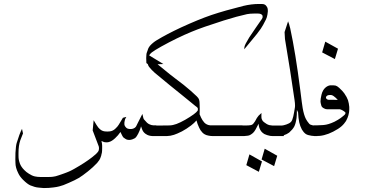

<svg xmlns="http://www.w3.org/2000/svg" viewBox="-20 -679 1841 958"><path d="M668 -66.4 690.4 -110.4Q691.9 -104.5 692.4 -102.3Q692.9 -100.1 693.6 -97.2Q694.3 -94.2 695.3 -89.4Q697.3 -85 698.2 -83.5Q701.7 -78.6 713.4 -66.9Q719.7 -61 727.1 -58.1Q735.8 -54.2 744.6 -53.7H759.8V0H744.6Q732.4 0 723.1 -2.9Q715.3 -4.9 705.6 -11.7Q694.8 -19.5 689.9 -31.7L683.6 -48.8Q682.1 -43.5 681.2 -40Q676.8 -26.4 669.4 -11.7Q662.1 1.5 658.7 5.4Q652.3 12.7 639.6 16.6Q624.5 21.5 611.8 17.1Q606 14.6 595.7 6.8Q593.8 4.9 591.1 0.2Q588.4 -4.4 585.4 -11.2Q582.5 -18.1 581.1 -20.5Q575.7 -12.7 568.4 -3.9Q551.8 14.2 544.4 19Q536.1 24.9 530.3 27.3Q520.5 31.2 514.2 31.2Q502.9 31.2 499 29.8Q489.3 25.9 486.3 24.4Q489.7 39.1 489.7 47.9V59.6Q489.7 75.7 488.3 83.5Q487.8 85 486.3 90.8Q484.9 96.7 484.9 97.7Q480.5 112.3 475.6 119.6Q468.8 129.4 464.4 134.3Q444.3 155.8 418.5 176.3Q391.1 198.2 373 209Q355 219.7 323.2 233.4Q304.2 241.7 296.4 244.6Q288.6 247.6 275.6 251Q262.7 254.4 246.1 256.3Q225.1 259.3 198.7 259.3Q195.8 259.3 184.3 258.1Q172.9 256.8 170.9 256.8Q154.3 255.4 131.8 246.1Q116.7 239.7 94.7 217.8Q78.6 201.7 70.8 184.6Q57.1 157.2 57.1 133.8Q57.1 132.8 56.9 126Q56.6 119.1 56.6 118.2Q56.6 96.2 57.1 84Q59.1 48.3 63 35.2Q76.7 -10.7 89.8 -36.1L94.7 -13.2Q85.9 7.3 81.1 21.5Q72.3 47.9 72.3 84.5V96.2Q72.3 109.9 73.7 117.2Q75.2 125.5 79.1 136.7Q85.4 153.8 101.1 169.4Q110.8 179.7 124.5 188Q139.2 197.8 153.8 201.2Q167.5 204.1 181.6 204.1H190.4H204.6Q207.5 204.1 218.5 204.1Q229.5 204.1 232.7 203.9Q235.8 203.6 243.7 202.9Q251.5 202.1 257.6 200.4Q263.7 198.7 271 196.3Q274.4 195.3 285.6 191.4Q296.9 187.5 300 186.3Q303.2 185.1 311.8 181.9Q320.3 178.7 325 176.5Q329.6 174.3 336.7 170.9Q343.8 167.5 351.1 163.1Q404.8 132.8 439 106Q456.1 92.3 459 89.4Q470.2 78.1 471.7 73.7Q475.6 62.5 472.7 51.3L442.4 -28.3L447.3 -79.1Q463.9 -50.8 470.2 -43Q478.5 -33.2 486.3 -28.8Q493.7 -24.4 502.9 -23.4Q515.6 -22 527.8 -23.4Q543.5 -25.4 555.2 -36.6Q566.9 -47.4 571.8 -55.7Q573.2 -58.1 581.1 -71Q588.9 -84 593.3 -91.3L610.4 -95.7Q604.5 -85.9 603.5 -82Q599.6 -67.9 600.6 -59.1Q601.1 -49.8 611.3 -40.5Q617.7 -35.2 631.8 -35.2Q644 -35.2 653.3 -42Q659.2 -46.9 660.6 -51.3Z M982.9 -92.8Q989.3 -79.1 999 -67.9Q1004.4 -62 1012.2 -58.1Q1019 -54.7 1028.3 -53.7H1189.9V0H1042.5Q1030.8 0 1020 -2.4Q1008.3 -4.4 1000.5 -9.3Q989.7 -15.6 980.5 -29.3Q974.1 -39.1 965.8 -60.5L960.4 -78.1Q950.2 -65.9 933.1 -52.7Q910.6 -35.6 887.7 -23.4Q862.3 -10.7 848.1 -6.3Q830.6 -0.5 812 0H739.3V-52.7Q739.3 -52.7 782.7 -52.7Q812 -52.7 825.7 -53.2Q842.8 -53.7 860.8 -60.5Q879.4 -67.4 904.3 -81.5Q927.2 -94.7 946.3 -108.4Q960.9 -119.1 966.3 -127Q967.3 -128.4 967.3 -135.7Q967.3 -139.2 965.6 -141.4Q963.9 -143.6 960 -146.5Q956.1 -149.4 954.6 -150.4Q939.9 -163.1 917.2 -180.9Q894.5 -198.7 883.3 -208.5Q871.1 -218.3 826.4 -254.4Q781.7 -290.5 752 -315.9Q736.8 -329.1 723.6 -345.7Q720.2 -349.6 717.3 -359.4L710.4 -364.3Q709.5 -385.7 709.5 -389.2Q709.5 -392.6 710.4 -406.2Q710.9 -413.6 713.4 -418.9Q714.8 -422.4 716.6 -427.7Q718.3 -433.1 719.2 -435.8Q720.2 -438.5 722.7 -442.6Q725.1 -446.8 728 -450.2Q742.7 -466.8 763.2 -479Q811.5 -508.3 882.3 -541.5Q969.2 -581.5 1034.7 -604Q1102.1 -626.5 1193.8 -649.4Q1234.4 -659.2 1272.9 -659.2Q1292 -659.2 1295.4 -658.2Q1302.7 -656.2 1306.6 -651.9Q1314.5 -643.1 1315.4 -636.2Q1317.9 -622.6 1314.5 -606.9Q1312 -591.8 1307.1 -582Q1292 -551.3 1281.2 -535.6Q1264.2 -511.2 1236.6 -478.8Q1209 -446.3 1198.7 -433.1Q1198.7 -434.1 1199 -437.7Q1199.2 -441.4 1199.7 -444.8Q1200.7 -451.2 1206.5 -462.4Q1221.7 -489.3 1223.6 -492.2Q1236.8 -512.7 1256.6 -541Q1276.4 -569.3 1286.1 -583.5Q1290 -589.4 1290.5 -593.8Q1291 -602.1 1286.6 -605.5Q1279.8 -611.3 1268.1 -611.3H1245.6Q1227.5 -611.3 1212.4 -608.4Q1164.6 -598.1 1096.2 -576.7Q989.7 -543 936 -520.5Q863.8 -490.7 783.7 -446.3Q752.4 -428.7 737.3 -417.5Q728 -409.7 724.1 -402.8L795.4 -359.4L766.1 -358.4Q772.9 -353 784.4 -343.5Q795.9 -334 802.7 -328.6Q825.2 -309.6 855 -287.1Q884.8 -264.6 896.5 -255.4Q936 -223.6 961.9 -198.2Q971.2 -189.5 973.6 -181.2Q976.1 -173.3 976.1 -156.7Q976.1 -153.3 976.3 -147.2Q976.6 -141.1 976.6 -138.2Q976.6 -123.5 976.1 -111.8Q976.1 -110.4 975.6 -109.9Z M1396 -52.7V0H1340.8Q1333 0 1328.1 -1Q1328.1 -1 1312.5 -4.9Q1300.3 -9.3 1298.8 -10.3Q1289.6 -16.1 1284.7 -22Q1278.3 -29.8 1274.4 -40Q1271.5 -48.3 1270 -61.5Q1268.1 -58.6 1265.1 -51.8Q1260.3 -41.5 1255.4 -33.2Q1249 -22 1243.2 -16.6Q1238.3 -11.7 1231 -7.3Q1223.1 -2.4 1216.8 -2Q1204.6 -0.5 1197.3 0H1168.9V-52.7Q1200.7 -52.7 1218.8 -53.2Q1224.6 -53.2 1231 -54.7Q1236.3 -55.7 1239.7 -58.1Q1240.2 -58.6 1241.5 -59.8Q1242.7 -61 1243.7 -61.8Q1244.6 -62.5 1245.1 -63.5Q1251.5 -72.3 1252.9 -74.2Q1254.9 -77.6 1257.3 -82.3Q1259.8 -86.9 1261.7 -90.3Q1267.6 -99.1 1270.5 -102.1Q1272 -104 1284.7 -115.2Q1284.2 -108.4 1284.2 -100.6Q1284.2 -90.3 1285.6 -85.9Q1289.1 -77.6 1292 -74.2Q1295.4 -70.3 1309.6 -61Q1316.4 -56.6 1324.2 -54.7Q1328.6 -53.7 1338.9 -52.7ZM1363.3 98.1 1347.7 149.9 1285.2 116.7 1300.8 63ZM1287.1 126.5 1271.5 178.2 1209 145 1224.6 91.3Z M1564 -52.7V0Q1546.4 0 1534.7 -1.5Q1514.6 -4.4 1505.4 -10.7Q1494.6 -18.6 1486.3 -32.7Q1477.1 -49.8 1473.1 -68.4Q1468.8 -89.4 1467.3 -118.2L1461.4 -130.9Q1461.4 -104 1459.5 -89.8Q1455.6 -61.5 1447.8 -46.9Q1439.9 -32.7 1422.9 -17.6Q1412.1 -9.3 1394 -3.4Q1382.8 0 1363.8 0V-51.8Q1363.8 -51.8 1372.6 -51.8Q1386.7 -51.8 1396 -54.2Q1409.2 -57.1 1421.9 -63.5Q1428.7 -66.9 1433.1 -72.3Q1439 -79.6 1443.4 -98.6Q1448.2 -120.1 1451.7 -144.5Q1452.1 -146.5 1452.1 -151.9Q1452.1 -164.1 1449.7 -179.7Q1429.2 -323.2 1401.9 -484.4L1399.9 -519L1417.5 -572.8Q1418 -570.8 1419.4 -566.7Q1420.9 -562.5 1421.9 -560.5Q1424.3 -553.7 1428.2 -537.1Q1454.6 -415.5 1478 -231.4Q1487.3 -155.8 1490.2 -139.6Q1496.6 -104 1506.3 -85.4Q1512.2 -74.2 1522.5 -62Q1526.9 -56.2 1540 -53.7Q1544.4 -52.7 1564 -52.7Z M1665.5 -180.7Q1655.8 -191.4 1644.5 -199.7Q1636.7 -205.1 1630.9 -205.1Q1619.6 -205.1 1616.2 -203.6Q1608.4 -200.7 1606.4 -193.8Q1605.5 -190.4 1608.9 -186Q1611.8 -182.1 1619.1 -181.2Q1623 -180.7 1665.5 -180.7ZM1575.7 -1Q1575.7 -1 1546.9 0V-53.7Q1546.9 -53.7 1563 -53.7Q1577.1 -53.7 1585.9 -54.7Q1586.4 -54.7 1590.6 -54.9Q1594.7 -55.2 1598.1 -55.7Q1601.6 -56.2 1607.4 -57.1Q1613.3 -58.1 1619.4 -60.1Q1625.5 -62 1632.8 -64.7Q1640.1 -67.4 1648.7 -71.5Q1657.2 -75.7 1666 -81.1Q1678.7 -88.4 1692.4 -100.1Q1701.2 -106.9 1702.6 -110.4Q1705.6 -115.7 1702.1 -119.1Q1697.8 -123.5 1689 -128.4Q1682.1 -132.3 1675.8 -133.8H1633.8H1612.3Q1604.5 -133.8 1596.7 -138.2Q1585.9 -143.6 1583.5 -151.4Q1579.1 -166.5 1579.1 -172.9Q1579.1 -185.1 1584 -206.1Q1586.4 -217.8 1593.3 -229.5Q1598.1 -237.3 1606.4 -244.1Q1619.1 -253.4 1630.9 -253.4Q1647.9 -253.4 1654.3 -252Q1662.1 -250 1672.4 -240.7Q1689.9 -224.6 1697.8 -213.4Q1711.4 -193.8 1716.3 -179.2Q1721.2 -163.6 1722.7 -145.5V-132.3Q1722.7 -119.1 1718.3 -103.5Q1715.3 -91.8 1706.5 -75.2Q1705.1 -72.3 1696.3 -61.5Q1684.6 -47.4 1666 -35.6Q1618.2 -5.4 1575.7 -1ZM1666.5 -436 1650.9 -384.3 1587.4 -417.5 1603 -471.2Z"/></svg>

Font: LaylaThuluth
Style: Regular
Weight: 400
Version: Version 2.0